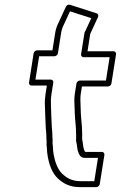

<svg xmlns="http://www.w3.org/2000/svg" viewBox="-20 -754 508 807"><path d="M312.2 -105.8C312.2 -105.8 316.6 -99.5 317.2 -98.8C320 -95.8 325.2 -90.5 334.3 -90.5H391.8L376.3 7.5H318.8C282.1 7.5 260.6 -5.9 241.7 -23.6C222.6 -41.8 211.1 -73.1 205.5 -104.7L203.3 -121.1L202.2 -138.7C202.2 -139 202.1 -139.4 202.1 -139.7C201 -147 200.7 -156.4 201 -161C201.7 -167.9 201.1 -169.9 200.5 -173.2C200.3 -179.7 200 -188.1 199.7 -198.3C199.7 -198.5 199.7 -198.9 199.6 -199L197.8 -218.7C196.4 -251.9 194.7 -279.6 194.1 -314.4C193.2 -329.5 193.9 -343.4 196.2 -358L204 -407C205.2 -414.6 198.8 -419.5 193.4 -419.5H128.9L144.5 -517.5H209C216.5 -517.5 222.6 -524.6 223.4 -530L237.2 -617C238.9 -627.7 242.2 -638 247.7 -649.2C256.6 -668.6 265.7 -688.1 274.2 -706.4L363.7 -677.7L338.6 -623.3C336.5 -620.9 335.4 -618 335.1 -616L320.8 -526C319.6 -518.4 326 -513.5 331.3 -513.5H440.8L425.3 -415.5H315.8C308.2 -415.5 302.2 -408.4 301.3 -403L294.2 -358C290.8 -336.6 293.4 -313.3 293.7 -296.9C293.9 -270.1 296.9 -239.4 299 -216.5C299 -198.2 300.7 -185.8 300 -173.6C298.3 -159.1 302 -154.1 302.5 -148.7L304.8 -131.7C305.6 -123.5 309 -112.9 312.2 -105.8ZM335.7 -118.8C333.9 -122.7 330.4 -133.5 330 -138.3L327.7 -155.3C326.8 -164.9 324.5 -170.3 325.1 -174C325.1 -174.3 325.2 -174.8 325.2 -175.1C326.3 -192.2 324.3 -205.1 324.3 -220.9C324.3 -221.2 324.3 -221.7 324.3 -222C322.1 -246.4 319.2 -275.2 319 -301.1C318.7 -319.3 316.6 -341.4 319.2 -358L324.3 -390.5H433.8C439.2 -390.5 447.1 -395.4 448.3 -403L467.8 -526C468.7 -531.4 464.9 -538.5 457.3 -538.5H347.8L359.4 -612.1C359.6 -612.3 359.9 -613 360.1 -613.4L392 -682.4C394.8 -688.3 392.7 -695.9 386.2 -698L273.9 -734C267.7 -735.9 260 -732.2 257 -725.6C246.4 -702.8 235.5 -679.5 225.1 -656.8C218.8 -644 214.3 -630.3 212.2 -617L200.4 -542.5H135.9C130.6 -542.5 122.6 -537.6 121.4 -530L102 -407C101.1 -401.6 104.9 -394.5 112.5 -394.5H177L171.2 -358C168.7 -341.9 167.8 -325.2 168.8 -309.6C169.4 -275.4 171.3 -244.9 172.6 -213.5C172.6 -213.4 172.6 -213.2 172.6 -213L174.4 -193.3C174.7 -183.5 175 -174.1 175.3 -167.5C175.3 -167.2 175.4 -166.5 175.4 -166C175.9 -163.4 176 -161.6 176 -160.9C175.9 -160.7 175.9 -160.3 175.9 -160C175.2 -150.9 175.5 -143.3 176.9 -132.8L178.1 -115.3C178.1 -115.1 178.1 -114.7 178.1 -114.5L180.5 -97.3C186.6 -62.5 198.4 -27.4 222.8 -4.3C243.8 15.4 271.2 32.5 314.9 32.5H384.9C390.2 32.5 398.1 27.6 399.3 20L418.8 -103C419.7 -108.4 415.9 -115.5 408.3 -115.5H338.8C338.6 -115.7 337.2 -117 335.7 -118.8Z"/></svg>

Font: Tape
Style: Regular
Weight: 500
Foundry: Cannot Into Space Fonts
Version: Version 0.97